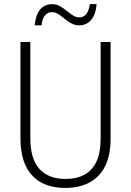

<svg xmlns="http://www.w3.org/2000/svg" viewBox="-20 -922 649 952"><path d="M528.3 -713.9V-235.8Q528.3 -151.4 500.7 -97.2Q473.1 -43 422.9 -16.6Q372.6 9.8 304.2 9.8Q196.3 9.8 138.9 -52.5Q81.5 -114.7 81.5 -236.8V-713.9H130.4V-237.8Q130.4 -133.3 175.8 -84Q221.2 -34.7 305.2 -34.7Q359.4 -34.7 398.4 -55.7Q437.5 -76.7 458.3 -121.1Q479 -165.5 479 -234.9V-713.9ZM151.9 -796.4Q154.3 -821.8 160.9 -841.3Q167.5 -860.8 178.2 -874Q189 -887.2 204.1 -894.3Q219.2 -901.4 237.3 -901.4Q259.3 -901.4 276.9 -891.6Q294.4 -881.8 310.1 -868.9Q325.7 -856 341.1 -845.9Q356.4 -835.9 373.5 -835.9Q393.6 -835.9 407.2 -851.6Q420.9 -867.2 425.3 -901.9H459Q455.6 -850.6 432.1 -823.5Q408.7 -796.4 373 -796.4Q351.6 -796.4 333.7 -806.2Q315.9 -815.9 300.3 -828.9Q284.7 -841.8 269.5 -851.8Q254.4 -861.8 237.3 -861.8Q218.3 -861.8 204.1 -846.9Q189.9 -832 186 -796.4Z"/></svg>

Font: Open Sans SemiCondensed Light
Style: Regular
Weight: 300
Width: 4
Designer: Monotype Design Team
Foundry: Monotype Imaging Inc.
Version: Version 3.000